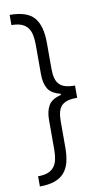

<svg xmlns="http://www.w3.org/2000/svg" viewBox="-99 -807 546 1002"><g transform="rotate(-10 173.5 -306.5)"><path d="M28.1 93.8Q60 93.8 80.6 85.6Q101.2 77.4 113.5 61.6Q125.7 45.8 130.5 22.7Q135.3 -0.4 135.3 -29.8V-186.4Q135.3 -231.9 152.3 -261.7Q169.4 -291.5 218.8 -303.6V-310Q169.4 -322.1 152.3 -351.9Q135.3 -381.7 135.3 -427.2V-583.8Q135.3 -613.3 130.5 -636.4Q125.7 -659.4 113.5 -675.2Q101.2 -691.1 80.6 -699.2Q60 -707.4 28.1 -707.4V-761.4Q119.7 -761.4 157 -718.4Q194.2 -675.4 194.2 -583.8V-446Q194.2 -416.9 199.8 -396.5Q205.3 -376.1 217.7 -363.3Q230.1 -350.5 250.4 -344.8Q270.6 -339.1 300.1 -339.1V-274.5Q270.2 -274.5 250 -268.8Q229.8 -263.1 217.3 -250.5Q204.9 -237.9 199.6 -217.5Q194.2 -197.1 194.2 -167.6V-29.8Q194.2 14.9 185.7 48.1Q177.2 81.3 157.5 103.5Q137.8 125.7 106.2 136.7Q74.6 147.7 28.1 147.7Z"/></g></svg>

Font: Inter P Light
Style: Regular
Weight: 300
Designer: Rasmus Andersson
Foundry: rsms
Version: Version 3.018;git-588b23468